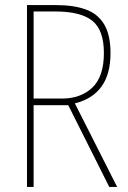

<svg xmlns="http://www.w3.org/2000/svg" viewBox="-20 -734 502 754"><path d="M200 -714Q269 -714 316.5 -697Q364 -680 389 -638.5Q414 -597 414 -525Q414 -443 378.5 -394Q343 -345 274 -328L440 0H409L248 -321H112V0H86V-714ZM196 -689H112V-347H224Q297 -347 342.5 -390Q388 -433 388 -526Q388 -616 342.5 -652.5Q297 -689 196 -689Z"/></svg>

Font: Noto Sans Bengali Condensed Thin
Style: Regular
Weight: 100
Width: 3
Designer: Joana Ranito - Universal Thirst; Jelle Bosma - Monotype Design Team
Foundry: Universal Thirst ehf.
Version: Version 3.000; ttfautohint (v1.8.4.7-5d5b)